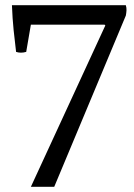

<svg xmlns="http://www.w3.org/2000/svg" viewBox="-20 -720 515 740"><path d="M99 -625 81 -520Q60 -514 42 -520Q37 -560 32.5 -604Q28 -648 26 -700H465Q468 -690 467.5 -680Q467 -670 465 -660L189 0H99L386 -622L383 -625Z"/></svg>

Font: Alike
Style: Regular
Weight: 400
Designer: Sveta Sebyakina
Foundry: Cyreal (www.cyreal.org)
Version: Version 1.301; ttfautohint (v1.8.4.7-5d5b)